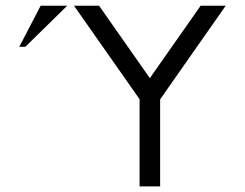

<svg xmlns="http://www.w3.org/2000/svg" viewBox="-20 -665 874 685"><path d="M70.3 -498H48.8L125 -644.5H219.7ZM551.3 0H478V-311L244.1 -644.5H333.5L514.6 -386.2L695.8 -644.5H785.2L551.3 -310.5Z"/></svg>

Font: Catrinity
Style: Regular
Weight: 400
Designer: Alexander Lange
Foundry: High-Logic / Made with FontCreator
Version: Version 2.090;May 20, 2024;FontCreator 15.0.0.2974 64-bit